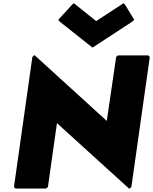

<svg xmlns="http://www.w3.org/2000/svg" viewBox="-20 -1181 964 1210"><path d="M433 -1150 347 -1056 356 -1045 563 -881 814 -1045 826 -1056 769 -1150 759 -1161 586 -1048 445 -1161ZM77 7H271L282 -3L339 -405L795 9L808 -3L924 -822L915 -832H723L712 -822L653 -419L197 -834L184 -822L68 -3Z"/></svg>

Font: Hussar Woodtype
Style: UltraObl
Weight: 900
Foundry: Cannot Into Space Fonts
Version: Version 1.07